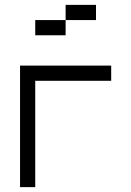

<svg xmlns="http://www.w3.org/2000/svg" viewBox="-20 -770 540 790"><path d="M437.5 -437.5V-500H62.5Q62.5 -500 62.5 0H125V-437.5ZM375 -687.5V-750H250V-687.5H125V-625H250V-687.5Z"/></svg>

Font: CalcUnifontExMono
Style: Regular
Weight: 500
Version: Version 15.0.06